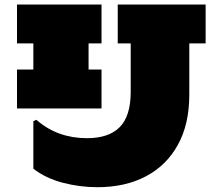

<svg xmlns="http://www.w3.org/2000/svg" viewBox="-20 -797 924 832"><path d="M401.9 14.2Q326.2 14.2 252.2 -5.1Q178.2 -24.4 124.5 -65.9V-272L137.7 -277.8Q184.1 -237.3 238.8 -217.8Q293.5 -198.2 356.4 -198.2Q451.7 -198.2 499 -246.3Q546.4 -294.4 546.4 -398.9V-608.9H490.2V-777.3H871.1V-608.9H800.3V-386.2Q800.3 -258.8 750.7 -169.2Q701.2 -79.6 611.8 -32.7Q522.5 14.2 401.9 14.2ZM53.7 -327.1V-495.6H124.5V-608.9H53.7V-777.3H419.9V-608.9H363.8V-495.6H419.9V-327.1Z"/></svg>

Font: Bevan
Style: Regular
Weight: 400
Designer: Vernon Adams
Foundry: Vernon Adams
Version: Version 2.100; ttfautohint (v1.8.3)